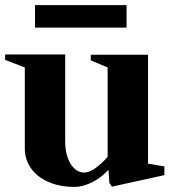

<svg xmlns="http://www.w3.org/2000/svg" viewBox="-37 -714 672 751"><path d="M254 17Q197 17 153 -2Q109 -21 84.5 -55.5Q60 -90 60 -134V-450L-17 -480V-501H218V-162Q218 -108 239 -73.5Q260 -39 293 -39Q313 -39 338.5 -58Q364 -77 384 -101V-450L318 -478V-500H542V-74L606 -63V-29L401 16L391 2L387 -50Q363 -22 326 -2.5Q289 17 254 17ZM100 -606V-694H458V-606Z"/></svg>

Font: Wittgenstein Extrabold
Style: Regular
Weight: 800
Designer: Jörg Drees
Foundry: Jörg Drees
Version: Version 1.303; ttfautohint (v1.8.4.7-5d5b)